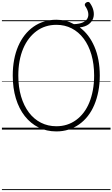

<svg xmlns="http://www.w3.org/2000/svg" viewBox="-20 -1352 1173 2003"><path d="M568 19Q466 19 382.5 -22.5Q299 -64 238.5 -141Q178 -218 145.5 -325.5Q113 -433 113 -564Q113 -652 127.5 -729Q142 -806 170 -870.5Q198 -935 238 -986Q278 -1037 329 -1073Q380 -1109 440 -1127.5Q500 -1146 568 -1146Q620 -1146 665.5 -1134.5Q711 -1123 751 -1100Q810 -1102 845 -1118.5Q880 -1135 893 -1161.5Q906 -1188 899.5 -1221.5Q893 -1255 868 -1290Q862 -1300 866 -1310Q870 -1320 880 -1326Q890 -1332 900.5 -1332Q911 -1332 918 -1321Q947 -1280 955.5 -1238Q964 -1196 951.5 -1160Q939 -1124 904.5 -1098.5Q870 -1073 812 -1066Q909 -995 965 -865.5Q1021 -736 1021 -564Q1021 -477 1006 -399.5Q991 -322 963.5 -257Q936 -192 896 -141Q856 -90 805.5 -54.5Q755 -19 695.5 0Q636 19 568 19ZM568 -35Q627 -35 678.5 -51.5Q730 -68 774 -100Q818 -132 853 -178Q888 -224 912 -283Q936 -342 949 -412.5Q962 -483 962 -564Q962 -685 933.5 -782.5Q905 -880 852.5 -949.5Q800 -1019 728 -1056Q656 -1093 568 -1093Q509 -1093 457 -1076.5Q405 -1060 361 -1027.5Q317 -995 282 -949.5Q247 -904 222 -845Q197 -786 184 -715.5Q171 -645 171 -564Q171 -443 200 -345.5Q229 -248 281.5 -178.5Q334 -109 407 -72Q480 -35 568 -35ZM0 621H1133V631H0ZM0 -20H1133V0H0ZM0 -505H1133V-500H0ZM0 -1141H1133V-1131H0Z"/></svg>

Font: Playwrite BR Guides
Style: Regular
Weight: 400
Designer: Veronika Burian, José Scaglione
Foundry: TypeTogether
Version: Version 1.003